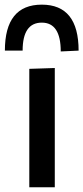

<svg xmlns="http://www.w3.org/2000/svg" viewBox="-44 -786 350 806"><path d="M79 0V-497L186 -500.5V0ZM211 -570Q211 -691 131.5 -691Q51 -691 51 -573.5H-23.5Q-23.5 -766.5 131.5 -766.5Q286 -766.5 286 -573.5Z"/></svg>

Font: Commissioner Medium
Style: Regular
Weight: 500
Designer: Kostas Bartsokas
Foundry: Kostas Bartsokas
Version: Version 1.000; ttfautohint (v1.8.3)